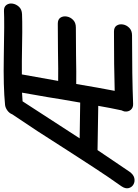

<svg xmlns="http://www.w3.org/2000/svg" viewBox="84 -885 765 1063"><g transform="rotate(-90 466.5 -353.5)"><path d="M423 1Q574 -5 802 -5Q828 -5 843.5 -20Q859 -35 862.5 -55Q866 -75 856.5 -90Q847 -105 823 -105Q628 -105 495 -101Q512 -188 533 -314Q589 -313 694 -315Q799 -316 846 -316Q872 -316 887.5 -331Q903 -346 906.5 -366Q910 -386 900.5 -401Q891 -416 867 -416Q821 -416 714 -415Q607 -413 550 -414Q573 -544 586 -615H660Q851 -611 919 -614Q946 -615 960.5 -631Q975 -647 978 -666.5Q981 -686 970.5 -700.5Q960 -715 937 -714Q879 -711 682 -715Q519 -718 417 -708Q401 -706 386 -695Q371 -684 365 -668L271 -527L165 -362L73 -220Q17 -134 -33 -64Q-48 -42 -43.5 -24Q-39 -6 -23 3Q-7 12 12.5 7.5Q32 3 48 -20L167 -196L412 -192Q400 -123 387 -63Q383 -55 381 -47Q378 -26 390 -12Q402 2 423 1ZM430 -292Q333 -293 232 -295L437 -611Q460 -613 485 -614Q481 -589 474 -550.5Q467 -512 460 -470.5Q453 -429 448 -396Q437 -330 430 -292Z"/></g></svg>

Font: Balsamiq Sans
Style: Italic
Weight: 400
Italic angle: -12°
Designer: Michael Angeles
Foundry: Balsamiq SRL
Version: Version 1.020; ttfautohint (v1.8.4.7-5d5b);gftools[0.9.26]